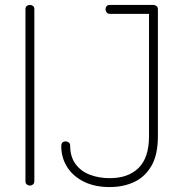

<svg xmlns="http://www.w3.org/2000/svg" viewBox="-20 -751 738 777"><path d="M101 0Q94 0 88.5 -4.5Q83 -9 83 -18V-714Q83 -723 88.5 -727Q94 -731 101 -731Q108 -731 113.5 -727Q119 -723 119 -714V-18Q119 -9 113.5 -4.5Q108 0 101 0ZM424 6Q363 6 319 -16Q275 -38 251.5 -75.5Q228 -113 228 -159Q228 -170 233 -174.5Q238 -179 245 -179Q252 -179 258 -174.5Q264 -170 264 -161Q264 -117 285.5 -87.5Q307 -58 343.5 -44Q380 -30 424 -30Q499 -30 541 -71.5Q583 -113 583 -200V-695H424Q416 -695 411.5 -701Q407 -707 407 -714Q407 -720 411 -725.5Q415 -731 424 -731H601Q608 -731 613.5 -726.5Q619 -722 619 -713V-200Q619 -125 593 -80Q567 -35 523 -14.5Q479 6 424 6Z"/></svg>

Font: Dosis ExtraLight
Style: Regular
Weight: 250
Designer: EdgarTolentino, PabloImpallari, IginoMarini
Foundry: EdgarTolentino, PabloImpallari, IginoMarini
Version: Version 3.001; ttfautohint (v1.8.2)